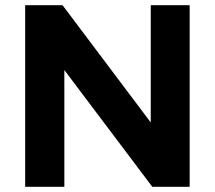

<svg xmlns="http://www.w3.org/2000/svg" viewBox="-20 -720 828 740"><path d="M561 -700H711V0H567L228 -450V0H77V-700H221L561 -248Z"/></svg>

Font: Montserrat-Arabic SemiBold
Style: Regular
Weight: 600
Designer: Mohamed Gaber
Foundry: Kief Type Foundry
Version: Version 5.008;PS 005.008;hotconv 1.0.88;makeotf.lib2.5.64775